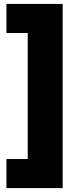

<svg xmlns="http://www.w3.org/2000/svg" viewBox="-20 -820 421 990"><path d="M13.2 149.9V0H123V-649.9H13.2V-799.8H303.2V149.9Z"/></svg>

Font: Mayenne Sans Regular
Style: Regular
Weight: 600
Width: 6
Designer: Jérémy Landes — Studio Triple
Foundry: Jérémy Landes — Studio Triple
Version: Version 1.001;hotconv 1.0.109;makeotfexe 2.5.65596